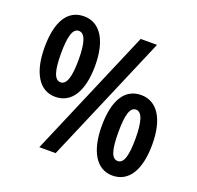

<svg xmlns="http://www.w3.org/2000/svg" viewBox="-128 -860 1029 1005"><g transform="rotate(20 387.0 -357.5)"><path d="M175 -724C83 -724 35 -644 35 -501C35 -361 86 -276 175 -276C267 -276 317 -359 317 -501C317 -642 264 -724 175 -724ZM584 -714H493L188 0H279ZM175 -643C209 -643 225 -596 225 -500C225 -404 209 -357 176 -357C141 -357 127 -405 127 -500C127 -595 141 -643 175 -643ZM597 -439C506 -439 457 -360 457 -216C457 -76 509 9 597 9C689 9 739 -73 739 -216C739 -357 686 -439 597 -439ZM597 -358C631 -358 646 -307 646 -215C646 -123 633 -72 598 -72C563 -72 550 -120 550 -215C550 -310 563 -358 597 -358Z"/></g></svg>

Font: Noto Sans Lao Condensed SemiBold
Style: Regular
Weight: 600
Width: 3
Designer: Monotype Design Team
Foundry: Monotype Imaging Inc.
Version: Version 2.003